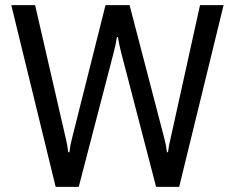

<svg xmlns="http://www.w3.org/2000/svg" viewBox="-20 -731 925 756"><path d="M199.2 4.9 24.4 -710.9H118.2L239.3 -184.6Q243.2 -168 244.9 -158Q246.6 -147.9 248.5 -131.8H253.4Q255.4 -147.9 257.1 -158Q258.8 -168 263.2 -184.6L395.5 -710.9H490.2L627.4 -184.6Q631.8 -168 633.5 -158Q635.3 -147.9 637.2 -131.8H641.6Q643.6 -147.9 645.5 -158Q647.5 -168 651.4 -184.6L767.6 -710.9H860.4L685.5 4.9H594.7L457.5 -522.5Q453.1 -539.1 450 -554Q446.8 -568.8 444.3 -585H440.4Q438 -568.8 434.8 -554Q431.6 -539.1 427.2 -522.5L290 4.9Z"/></svg>

Font: RobotoFlex
Style: Regular
Weight: 400
Designer: Berlow after Robertson
Foundry: Google
Version: Version 2.136